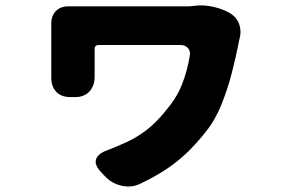

<svg xmlns="http://www.w3.org/2000/svg" viewBox="-20 -586 1040 700"><path d="M820 -537Q844 -522 852.5 -496.5Q861 -471 853 -443Q852 -440 852.5 -442Q853 -444 851 -434Q841 -382 825.5 -321.5Q810 -261 787 -204Q764 -147 729 -104Q691 -56 655 -23Q619 10 580 35Q541 60 491 84Q460 99 425 91.5Q390 84 365 59L349 42Q324 16 330 -4.5Q336 -25 368 -37Q410 -53 445 -69.5Q480 -86 513 -111Q546 -136 580 -177Q623 -227 642.5 -275.5Q662 -324 672 -383Q675 -400 665 -411Q655 -422 638 -422Q594 -422 539 -422Q484 -422 431 -422Q378 -422 340 -422Q325 -422 325 -407Q325 -388 325 -365.5Q325 -343 325 -315Q325 -311 325 -309Q325 -307 325 -306Q325 -273 306 -252.5Q287 -232 254 -232H236Q203 -232 184.5 -252Q166 -272 167 -306Q167 -307 167 -308Q167 -309 167 -315Q167 -334 167 -367.5Q167 -401 167 -435Q167 -469 167 -488Q167 -488 167 -491.5Q167 -495 167 -496Q166 -528 184 -546Q202 -564 233 -563Q237 -563 250 -563Q263 -563 273 -563Q284 -563 321 -563Q358 -563 409.5 -563Q461 -563 513.5 -563Q566 -563 609 -563Q652 -563 671 -563L701 -566Q730 -568 762.5 -560Q795 -552 820 -537Z"/></svg>

Font: Chiron GoRound TC H
Style: Regular
Weight: 900
Designer: Ryoko NISHIZUKA 西塚涼子 (kana, bopomofo & ideographs); Paul D. Hunt (Latin, Greek & Cyrillic); Sandoll Communications 산돌커뮤니
Foundry: Adobe
Version: Version 1.000;hotconv 1.1.1;makeotfexe 2.6.0